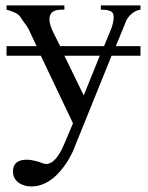

<svg xmlns="http://www.w3.org/2000/svg" viewBox="-20 -465 540 700"><path d="M492.2 -261.7H386.7L246.1 85.9Q222.7 136.7 187.5 171.9Q144.5 214.8 93.8 214.8Q70.3 214.8 50.8 203.1Q27.3 187.5 27.3 160.2Q27.3 117.2 78.1 117.2Q93.8 117.2 121.1 125Q140.6 132.8 148.4 132.8Q183.6 132.8 214.8 58.6L246.1 -15.6L128.9 -261.7H3.9V-296.9H113.3L85.9 -355.5Q78.1 -371.1 62.5 -390.6Q50.8 -410.2 43 -414.1Q31.2 -421.9 3.9 -429.7V-445.3H214.8V-429.7H203.1Q160.2 -429.7 160.2 -394.5Q160.2 -375 175.8 -343.8L199.2 -296.9H359.4L386.7 -363.3Q394.5 -386.7 394.5 -402.3Q394.5 -421.9 378.9 -425.8Q371.1 -429.7 347.7 -429.7V-445.3H492.2V-429.7Q464.8 -425.8 445.3 -398.4Q441.4 -394.5 429.7 -363.3L402.3 -296.9H492.2ZM343.8 -261.7H214.8L285.2 -117.2Z"/></svg>

Font: 和音 by 宁静之雨，公众号njzyshare
Style: Regular
Weight: 400
Designer: Steve Matteson
Foundry: Ascender Corporation
Version: Version 6.00;June 8, 2018;FontCreator 11.0.0.2388 32-bit